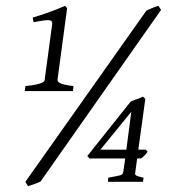

<svg xmlns="http://www.w3.org/2000/svg" viewBox="-20 -623 581 658"><path d="M430 -240 413 -110H324ZM177 -349 210 -595 203 -603C203 -603 152 -580 92 -563L95 -547C118 -551 134 -554 144 -554C155 -554 159 -550 159 -542C159 -539 158 -534 157 -527L133 -349C133 -336 94 -331 67 -328L65 -311H230L232 -328C187 -333 177 -341 177 -349ZM486 -103 480 -110H454L478 -284L470 -292C462 -287 462 -289 428 -275L279 -88L287 -80H409L403 -37C401 -24 398 -23 377 -19L351 -14L350 0H470L472 -14C443 -20 443 -24 443 -28L450 -80H463C474 -87 480 -95 486 -103ZM119 -1 532 -589 523 -603C512 -600 502 -596 482 -587L67 0L76 15C89 11 102 7 119 -1Z"/></svg>

Font: Temporarium
Style: Italic
Weight: 400
Italic angle: -7°
Version: Version 1.1